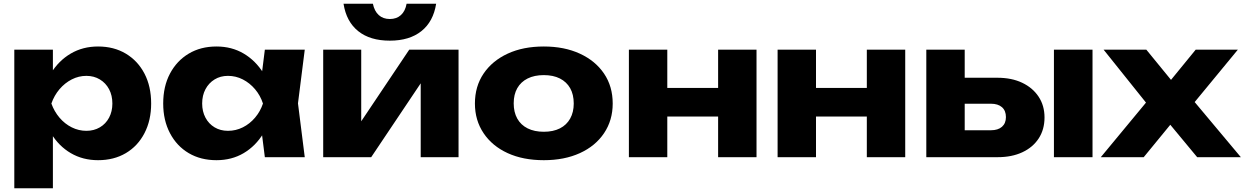

<svg xmlns="http://www.w3.org/2000/svg" viewBox="-20 -835 6612 1020"><path d="M56 -571H261V-407L252 -383V-223L261 -176V165H56ZM196 -285Q209 -378 250.5 -445.5Q292 -513 356 -550.5Q420 -588 501 -588Q585 -588 648.5 -550Q712 -512 747.5 -444Q783 -376 783 -285Q783 -196 747.5 -127.5Q712 -59 648.5 -21.5Q585 16 501 16Q420 16 356 -21.5Q292 -59 251 -127Q210 -195 196 -285ZM577 -285Q577 -328 559.5 -361Q542 -394 510.5 -413Q479 -432 439 -432Q398 -432 361 -413Q324 -394 296 -361Q268 -328 253 -285Q268 -243 296 -210Q324 -177 361 -158.5Q398 -140 439 -140Q479 -140 510.5 -158.5Q542 -177 559.5 -210Q577 -243 577 -285Z M1387 0 1361 -206 1388 -285 1361 -364 1387 -571H1599L1563 -286L1599 0ZM1435 -285Q1421 -195 1379.5 -127Q1338 -59 1274.5 -21.5Q1211 16 1130 16Q1046 16 982.5 -21.5Q919 -59 883 -127.5Q847 -196 847 -285Q847 -376 883 -444Q919 -512 982.5 -550Q1046 -588 1130 -588Q1211 -588 1274.5 -550.5Q1338 -513 1380 -445.5Q1422 -378 1435 -285ZM1054 -285Q1054 -243 1071.5 -210Q1089 -177 1120 -158.5Q1151 -140 1191 -140Q1233 -140 1270 -158.5Q1307 -177 1335 -210Q1363 -243 1377 -285Q1363 -328 1335 -361Q1307 -394 1270 -413Q1233 -432 1191 -432Q1151 -432 1120 -413Q1089 -394 1071.5 -361Q1054 -328 1054 -285Z M1697 0V-571H1899V-111L1855 -125L2154 -571H2416V0H2215V-473L2259 -458L1952 0ZM2051 -619Q1946 -619 1883 -669.5Q1820 -720 1805 -815H1961Q1969 -776 1992 -755Q2015 -734 2051 -734Q2087 -734 2110 -755Q2133 -776 2140 -815H2297Q2282 -720 2218.5 -669.5Q2155 -619 2051 -619Z M2869 16Q2759 16 2677 -21.5Q2595 -59 2549 -127.5Q2503 -196 2503 -285Q2503 -376 2549 -444Q2595 -512 2677 -550Q2759 -588 2869 -588Q2978 -588 3060.5 -550Q3143 -512 3189 -444Q3235 -376 3235 -285Q3235 -196 3189 -127.5Q3143 -59 3060.5 -21.5Q2978 16 2869 16ZM2869 -135Q2919 -135 2954.5 -153Q2990 -171 3009 -205Q3028 -239 3028 -285Q3028 -333 3009 -366.5Q2990 -400 2954.5 -418Q2919 -436 2869 -436Q2819 -436 2783 -418Q2747 -400 2728 -366.5Q2709 -333 2709 -286Q2709 -239 2728 -205Q2747 -171 2783 -153Q2819 -135 2869 -135Z M3321 -571H3525V0H3321ZM3795 -571H3999V0H3795ZM3439 -368H3872V-216H3439Z M4111 -571H4315V0H4111ZM4585 -571H4789V0H4585ZM4229 -368H4662V-216H4229Z M5579 -571H5784V0H5579ZM4901 0V-571H5105V-50L5042 -143H5244Q5282 -143 5303 -161.5Q5324 -180 5324 -213Q5324 -247 5303 -265.5Q5282 -284 5244 -284H5041V-422H5278Q5354 -422 5410 -395.5Q5466 -369 5497.5 -321.5Q5529 -274 5529 -211Q5529 -147 5498 -99.5Q5467 -52 5411 -26Q5355 0 5281 0Z M5828 0 6093 -320 6092 -260 5843 -571H6070L6231 -374H6171L6332 -571H6556L6298 -258L6288 -339L6572 0H6340L6165 -211H6229L6056 0Z"/></svg>

Font: Unbounded
Style: Bold
Weight: 700
Designer: Luke Prowse, Jean-Baptiste Morizot, Fátima Lázaro, Florian Runge
Foundry: NaN
Version: Version 1.700